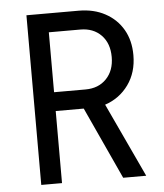

<svg xmlns="http://www.w3.org/2000/svg" viewBox="-52 -776 704 823"><g transform="rotate(-5 299.5 -365.0)"><path d="M92.3 0V-730H316.9Q381.8 -730 430.9 -703.4Q480 -676.8 507.1 -629.9Q534.2 -583 534.2 -520Q534.2 -445.8 496.1 -392.8Q458 -339.8 395 -318.8L543.9 0H444.8L302.2 -310.1H181.6V0ZM181.6 -391.1H316.9Q373 -391.1 407 -426.5Q440.9 -461.9 440.9 -520Q440.9 -579.1 407 -614Q373 -648.9 316.9 -648.9H181.6Z"/></g></svg>

Font: UDEV Gothic 35
Style: Regular
Weight: 400
Version: v2.1.0; ttfautohint (v1.8.4.7-5d5b-dirty) -l 6 -r 45 -G 200 